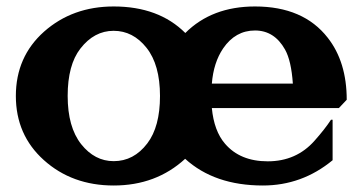

<svg xmlns="http://www.w3.org/2000/svg" viewBox="-20 -567 1127 597"><path d="M333.5 -65.9Q396 -65.9 438 -121.1Q477.5 -172.9 477.5 -268.6Q477.5 -365.7 435.5 -418.5Q393.6 -471.2 333.3 -471.2Q272.9 -471.2 230 -416Q190.4 -365.2 190.4 -268.6Q190.4 -171.9 232.4 -118.7Q274.4 -65.9 333.5 -65.9ZM333.5 9.8Q204.1 9.8 116.2 -69.3Q29.3 -147.5 29.3 -268.6Q29.3 -390.6 117.2 -468.8Q205.6 -546.9 333.5 -546.9Q473.6 -546.9 556.2 -464.4Q638.7 -546.9 772.9 -546.9Q923.3 -546.9 999 -449.7Q1058.1 -374.5 1058.1 -256.8L1033.7 -231H638.7Q645.5 -159.7 679.7 -120.1Q726.6 -65.4 812.5 -65.4Q901.4 -65.4 958 -129.4Q989.7 -165 1009.3 -194.8H1014.2V-68.8Q918.9 9.8 797.4 9.8Q647 9.8 555.7 -73.2Q465.3 9.8 333.5 9.8ZM638.7 -307.1H890.6Q885.7 -378.4 866.2 -413.1Q833 -472.2 772.9 -472.2Q711.9 -472.2 673.8 -416.5Q644 -372.6 638.7 -307.1Z"/></svg>

Font: Classica
Style: Bold
Weight: 700
Designer: Wojciech Kalinowski "wmk69" (wmk69@o2.pl)
Foundry: Wojciech Kalinowski "wmk69" (wmk69@o2.pl)
Version: Version 2.1.1; 2021-05-14